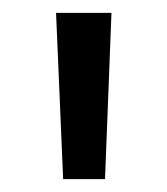

<svg xmlns="http://www.w3.org/2000/svg" viewBox="-20 -734 259 298"><path d="M67 -714H153L143 -456H78Z"/></svg>

Font: Noto Sans Thai Looped UI Condensed
Style: Regular
Weight: 400
Width: 3
Designer: Cadson Demak Team
Foundry: Cadson Demak Co., Ltd.
Version: Version 1.000; ttfautohint (v1.8.4.7-5d5b)